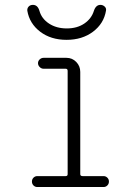

<svg xmlns="http://www.w3.org/2000/svg" viewBox="-20 -752 540 772"><path d="M89.8 -709Q88.9 -718.8 95.2 -725.6Q101.6 -732.4 112.3 -732.4Q131.8 -732.4 138.7 -708Q147.5 -676.8 177.2 -657.2Q207 -637.7 248.5 -637.7Q290 -637.7 318.8 -657.2Q347.7 -676.8 357.4 -708Q365.2 -732.4 383.8 -732.4Q393.6 -732.4 400.9 -725.6Q408.2 -718.8 406.2 -709Q397.5 -657.2 354 -624.5Q310.5 -591.8 247.6 -591.8Q184.6 -591.8 141.6 -624.5Q98.6 -657.2 89.8 -709ZM244.1 -43.9Q252 -43.9 252 -51.8V-466.8Q252 -475.6 244.1 -475.6H155.3Q146.5 -475.6 139.6 -482.4Q132.8 -489.3 132.8 -498Q132.8 -506.8 139.6 -513.2Q146.5 -519.5 155.3 -519.5H247.1Q270.5 -519.5 286.6 -502.9Q302.7 -486.3 302.7 -462.9V-51.8Q302.7 -43.9 312.5 -43.9H396.5Q405.3 -43.9 411.6 -37.6Q418 -31.2 418 -22Q418 -12.7 411.6 -6.3Q405.3 0 396.5 0H129.9Q121.1 0 114.7 -6.3Q108.4 -12.7 108.4 -22Q108.4 -31.2 114.7 -37.6Q121.1 -43.9 129.9 -43.9Z"/></svg>

Font: Rounded-X Mgen+ 2m light
Style: Regular
Weight: 200
Designer: [Source Han Sans]
Ryoko NISHIZUKA  (kana & ideographs); Paul D. Hunt (Latin, Greek & Cyrillic); Wenlong ZHANG  (bopomofo
Version: Version 1.059.20150602